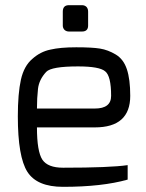

<svg xmlns="http://www.w3.org/2000/svg" viewBox="-20 -718 565 743"><path d="M223 -619V-673Q223 -698 247 -698H297Q308 -698 315 -691Q321 -684 321 -673V-619Q321 -596 297 -596H247Q237 -596 230 -602Q223 -609 223 -619ZM49 -268Q49 -356 61 -410Q73 -463 105 -490Q136 -518 175 -526Q213 -535 275 -535Q336 -535 367 -530Q398 -525 428 -507Q458 -489 471 -450Q484 -411 484 -347Q484 -225 347 -225H123Q123 -132 144 -100Q165 -69 224 -69Q406 -69 474 -79V-23Q375 5 224 5Q123 5 86 -53Q49 -111 49 -268ZM123 -298H347Q410 -298 410 -347Q410 -424 387 -442Q365 -461 282 -461Q179 -461 159 -440Q131 -410 127 -374Q123 -338 123 -298Z"/></svg>

Font: Mina
Style: Regular
Weight: 400
Version: Version 1.000